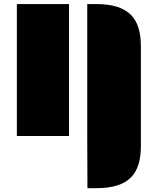

<svg xmlns="http://www.w3.org/2000/svg" viewBox="-20 -685 789 967"><path d="M419.4 0 420.4 262.7H464.4C633.3 262.7 689.5 187.5 689.5 49.3V-451.2C689.5 -589.4 632.3 -664.6 463.4 -664.6H419.4ZM64.9 0H327.6V-664.6H64.9Z"/></svg>

Font: Plaster
Style: Regular
Weight: 400
Designer: Eben Sorkin
Foundry: Eben Sorkin
Version: Version 1.007